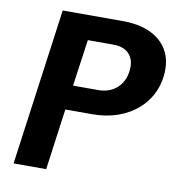

<svg xmlns="http://www.w3.org/2000/svg" viewBox="-79 -763 772 835"><g transform="rotate(10 307.5 -346.0)"><path d="M36 0H180L217 -270H337C499 -270 615 -372 615 -517C615 -624 533 -692 398 -692H131ZM232 -378 261 -584H375C430 -584 464 -553 464 -502C464 -427 415 -378 344 -378Z"/></g></svg>

Font: Ronzino Bold
Style: Italic
Weight: 700
Italic angle: -8°
Designer: Nunzio Mazzaferro
Foundry: Collletttivo
Version: Version 1.000;Glyphs 3.3 (3337)